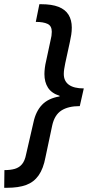

<svg xmlns="http://www.w3.org/2000/svg" viewBox="-62 -734 418 912"><path d="M-41 74Q-12 74 8.5 68Q29 62 42.5 46Q56 30 62 -1L97 -153Q108 -205 137.5 -236Q167 -267 221 -276V-279Q183 -291 166 -317.5Q149 -344 149 -382Q149 -395 151 -411.5Q153 -428 157 -444L178 -542Q181 -553 182.5 -563.5Q184 -574 184 -583Q184 -611 164 -620.5Q144 -630 108 -630L125 -714H134Q184 -714 216 -701.5Q248 -689 263.5 -664Q279 -639 279 -603Q279 -586 276.5 -569.5Q274 -553 270 -535L248 -434Q245 -419 243 -406.5Q241 -394 241 -383Q241 -349 265 -331.5Q289 -314 336 -314L317 -230Q262 -230 229.5 -209Q197 -188 186 -138L154 13Q144 67 121.5 99Q99 131 62.5 144.5Q26 158 -29 158H-42Z"/></svg>

Font: Noto Sans Display Medium
Style: Italic
Weight: 500
Italic angle: -12°
Designer: Monotype Design Team
Foundry: Monotype Imaging Inc.
Version: Version 2.003